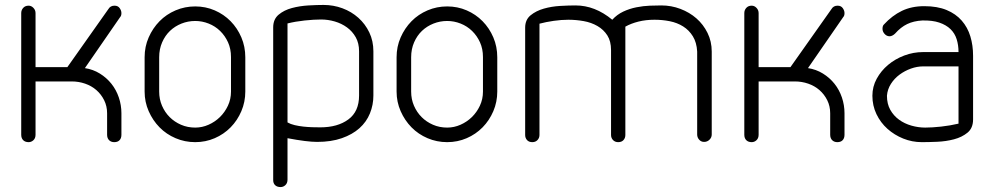

<svg xmlns="http://www.w3.org/2000/svg" viewBox="-20 -576 4029 778"><path d="M124 -30Q124 -16 115.5 -8Q107 0 96 0Q82 0 74 -8Q66 -16 66 -30V-523Q66 -535 74 -544Q82 -553 96 -553Q107 -553 115.5 -544Q124 -535 124 -523V-304H253L419 -539Q427 -553 444 -553Q458 -553 465 -543Q472 -533 472 -523Q472 -512 467 -507L324 -300Q357 -295 384.5 -278Q412 -261 431.5 -236.5Q451 -212 461.5 -181Q472 -150 472 -117V-30Q472 -16 464.5 -8Q457 0 443 0Q430 0 422 -8Q414 -16 414 -30V-117Q414 -146 402 -170Q390 -194 370.5 -211Q351 -228 325 -237Q299 -246 271 -246H124Z M566 -344Q566 -387 582.5 -424.5Q599 -462 626.5 -490Q654 -518 691.5 -534Q729 -550 771 -550Q813 -550 850 -534Q887 -518 914.5 -490Q942 -462 958 -424.5Q974 -387 974 -344V-205Q974 -163 958 -125.5Q942 -88 914.5 -60Q887 -32 850 -16Q813 0 771 0Q729 0 691.5 -16Q654 -32 626.5 -60Q599 -88 582.5 -125.5Q566 -163 566 -205ZM625 -205Q625 -174 636.5 -147.5Q648 -121 667.5 -101.5Q687 -82 713.5 -70.5Q740 -59 771 -59Q799 -59 825 -70.5Q851 -82 871 -101.5Q891 -121 903.5 -147.5Q916 -174 916 -205V-345Q916 -378 904 -404.5Q892 -431 872 -450.5Q852 -470 825.5 -480.5Q799 -491 771 -491Q742 -491 715.5 -480.5Q689 -470 669 -451Q649 -432 637 -404.5Q625 -377 625 -344Z M1435 -368Q1435 -401 1421.5 -425Q1408 -449 1386 -465Q1364 -481 1336.5 -489Q1309 -497 1281 -497Q1252 -497 1214.5 -493Q1177 -489 1145 -481V-80Q1157 -73 1174 -69Q1191 -65 1209.5 -63Q1228 -61 1246 -60.5Q1264 -60 1278 -60Q1348 -60 1391.5 -92Q1435 -124 1435 -189ZM1493 -189Q1493 -151 1479 -116.5Q1465 -82 1436.5 -56.5Q1408 -31 1365 -16Q1322 -1 1265 -1Q1224 -1 1145 -16V152Q1145 166 1136.5 174Q1128 182 1117 182Q1103 182 1095 174.5Q1087 167 1087 154V-465Q1087 -498 1109 -516.5Q1131 -535 1163 -543.5Q1195 -552 1230 -554Q1265 -556 1291 -556Q1331 -556 1367.5 -542.5Q1404 -529 1432 -504Q1460 -479 1476.5 -444.5Q1493 -410 1493 -368Z M1587 -344Q1587 -387 1603.5 -424.5Q1620 -462 1647.5 -490Q1675 -518 1712.5 -534Q1750 -550 1792 -550Q1834 -550 1871 -534Q1908 -518 1935.5 -490Q1963 -462 1979 -424.5Q1995 -387 1995 -344V-205Q1995 -163 1979 -125.5Q1963 -88 1935.5 -60Q1908 -32 1871 -16Q1834 0 1792 0Q1750 0 1712.5 -16Q1675 -32 1647.5 -60Q1620 -88 1603.5 -125.5Q1587 -163 1587 -205ZM1646 -205Q1646 -174 1657.5 -147.5Q1669 -121 1688.5 -101.5Q1708 -82 1734.5 -70.5Q1761 -59 1792 -59Q1820 -59 1846 -70.5Q1872 -82 1892 -101.5Q1912 -121 1924.5 -147.5Q1937 -174 1937 -205V-345Q1937 -378 1925 -404.5Q1913 -431 1893 -450.5Q1873 -470 1846.5 -480.5Q1820 -491 1792 -491Q1763 -491 1736.5 -480.5Q1710 -470 1690 -451Q1670 -432 1658 -404.5Q1646 -377 1646 -344Z M2166 -29Q2166 -17 2158 -8.5Q2150 0 2137 0Q2123 0 2115.5 -8.5Q2108 -17 2108 -29V-464Q2108 -496 2130 -514Q2152 -532 2183.5 -541Q2215 -550 2250 -552Q2285 -554 2312 -554Q2391 -554 2461 -496Q2480 -517 2505.5 -529Q2531 -541 2559 -546.5Q2587 -552 2613.5 -553Q2640 -554 2660 -554Q2700 -554 2737 -540Q2774 -526 2802 -501.5Q2830 -477 2847 -442.5Q2864 -408 2864 -367V-31Q2864 -19 2855 -10Q2846 -1 2833 -1Q2821 -1 2813 -10Q2805 -19 2805 -31V-367Q2803 -404 2787.5 -429Q2772 -454 2748 -469Q2724 -484 2694 -490Q2664 -496 2632 -496Q2597 -496 2567 -488.5Q2537 -481 2514 -468V-29Q2514 -17 2506.5 -8.5Q2499 0 2485 0Q2472 0 2464 -8.5Q2456 -17 2456 -29V-373Q2456 -409 2441 -432.5Q2426 -456 2401 -470.5Q2376 -485 2345 -490.5Q2314 -496 2283 -496Q2255 -496 2223.5 -491.5Q2192 -487 2166 -480Z M3054 -30Q3054 -16 3045.5 -8Q3037 0 3026 0Q3012 0 3004 -8Q2996 -16 2996 -30V-523Q2996 -535 3004 -544Q3012 -553 3026 -553Q3037 -553 3045.5 -544Q3054 -535 3054 -523V-304H3183L3349 -539Q3357 -553 3374 -553Q3388 -553 3395 -543Q3402 -533 3402 -523Q3402 -512 3397 -507L3254 -300Q3287 -295 3314.5 -278Q3342 -261 3361.5 -236.5Q3381 -212 3391.5 -181Q3402 -150 3402 -117V-30Q3402 -16 3394.5 -8Q3387 0 3373 0Q3360 0 3352 -8Q3344 -16 3344 -30V-117Q3344 -146 3332 -170Q3320 -194 3300.5 -211Q3281 -228 3255 -237Q3229 -246 3201 -246H3054Z M3864 -365Q3864 -393 3856.5 -417Q3849 -441 3831.5 -458Q3814 -475 3786 -484.5Q3758 -494 3717 -493Q3682 -491 3656 -478.5Q3630 -466 3607 -440Q3602 -435 3596 -432Q3590 -429 3585 -429Q3573 -429 3564.5 -438.5Q3556 -448 3556 -459Q3556 -471 3561 -476Q3595 -513 3634.5 -532Q3674 -551 3725 -551Q3778 -551 3815.5 -535.5Q3853 -520 3877 -492.5Q3901 -465 3912 -428.5Q3923 -392 3923 -350V-92Q3923 -57 3900.5 -38.5Q3878 -20 3845.5 -11.5Q3813 -3 3777.5 -1.5Q3742 0 3715 0Q3676 0 3640 -14.5Q3604 -29 3576 -54Q3548 -79 3531.5 -113.5Q3515 -148 3515 -188Q3515 -225 3532.5 -257Q3550 -289 3578.5 -313Q3607 -337 3644 -351Q3681 -365 3721 -365ZM3864 -307H3721Q3696 -307 3671 -298Q3646 -289 3625 -273.5Q3604 -258 3590 -236Q3576 -214 3574 -188Q3574 -155 3587.5 -131Q3601 -107 3623 -91Q3645 -75 3673 -67Q3701 -59 3729 -59Q3757 -59 3793.5 -63Q3830 -67 3864 -75Z"/></svg>

Font: VDS
Style: Thin
Weight: 100
Width: 0
Designer: artmaker
Foundry: artmaker
Version: Version 1.000 2012 initial release